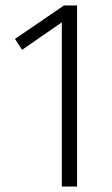

<svg xmlns="http://www.w3.org/2000/svg" viewBox="-20 -685 413 705"><path d="M263 0H207V-603L61 -502L35 -542L215 -665H263Z"/></svg>

Font: Fira Sans Condensed Light
Style: Regular
Weight: 300
Width: 3
Designer: bBox Type GmbH & Carrois Corporate GbR & Edenspiekermann AG
Foundry: bBox Type GmbH & Carrois Corporate GbR & Edenspiekermann AG
Version: Version 4.301